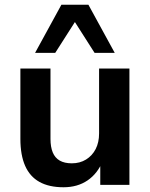

<svg xmlns="http://www.w3.org/2000/svg" viewBox="-20 -780 634 810"><path d="M248 10Q187 10 146.5 -12.5Q106 -35 86 -80.5Q66 -126 66 -194V-491H193V-194Q193 -160 202.5 -137Q212 -114 232 -102.5Q252 -91 283 -91Q317 -91 343 -107Q369 -123 383.5 -151Q398 -179 398 -217V-491H526V0H403V-102H414Q392 -48 349.5 -19Q307 10 248 10ZM128 -557 239 -760H353L464 -557H379L296 -687L213 -557Z"/></svg>

Font: Nunito Sans 11pt
Style: Bold
Weight: 700
Version: Version 3.101;gftools[0.9.27]